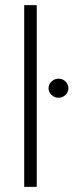

<svg xmlns="http://www.w3.org/2000/svg" viewBox="-20 -727 286 747"><path d="M123 0H74.2V-707H123ZM168.9 -383.8Q168.9 -398.9 180.4 -409.9Q191.9 -420.9 208 -420.9Q223.6 -420.9 234.9 -409.9Q246.1 -398.9 246.1 -383.8Q246.1 -368.7 234.9 -357.7Q223.6 -346.7 208 -346.7Q191.9 -346.7 180.4 -357.7Q168.9 -368.7 168.9 -383.8Z"/></svg>

Font: Pretendard JP ExtraLight
Style: Regular
Weight: 200
Designer: Base glyphs from Inter by Rasmus Andersson; Hangeul glyphs from Noto Sans CJK(Source Han Sans) by Jang Soo-young and Kan
Foundry: Kil Hyung-jin
Version: Version 1.309